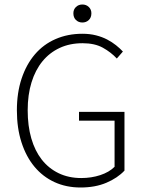

<svg xmlns="http://www.w3.org/2000/svg" viewBox="-20 -821 645 853"><path d="M338 12Q274 12 222 -12Q170 -36 133 -80.5Q96 -125 75.5 -188.5Q55 -252 55 -331Q55 -409 76 -472Q97 -535 135 -579.5Q173 -624 227 -647.5Q281 -671 346 -671Q379 -671 406.5 -664Q434 -657 456 -645.5Q478 -634 495.5 -620Q513 -606 526 -592L499 -561Q473 -589 437 -609Q401 -629 347 -629Q290 -629 245 -608Q200 -587 168.5 -548.5Q137 -510 120 -455Q103 -400 103 -331Q103 -262 119 -206.5Q135 -151 165.5 -112Q196 -73 240.5 -51.5Q285 -30 341 -30Q386 -30 425.5 -43Q465 -56 489 -80V-285H331V-324H533V-63Q502 -30 452.5 -9Q403 12 338 12ZM346 -721Q329 -721 317.5 -732Q306 -743 306 -762Q306 -779 317.5 -790Q329 -801 346 -801Q363 -801 374.5 -790Q386 -779 386 -762Q386 -743 374.5 -732Q363 -721 346 -721Z"/></svg>

Font: hySource Sans Pro Light
Style: Regular
Weight: 300
Designer: Paul D. Hunt
Foundry: Adobe Systems Incorporated
Version: Version 2.021;PS 2.000;hotconv 1.0.86;makeotf.lib2.5.63406